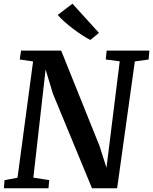

<svg xmlns="http://www.w3.org/2000/svg" viewBox="-20 -1016 826 1036"><path d="M1 0 4.5 -44 74.5 -57 158.5 -684.5 86.5 -695 93.5 -743H310L517 -228.5L554.5 -111L626 -685L550.5 -695L555.5 -743H786L782 -695L707.5 -684.5L612 0H476.5L265.5 -510.5L226 -641L160 -57.5L245.5 -44L241.5 0ZM467.5 -800.5Q450.5 -808.5 425.8 -824.5Q401 -840.5 375 -860.2Q349 -880 326.5 -900Q304 -920 291.5 -935.5L371 -996L514 -838.5Z"/></svg>

Font: Merriweather SemiBold
Style: Italic
Weight: 600
Italic angle: -7.8°
Version: Version 2.101